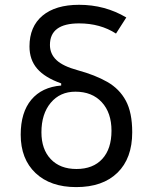

<svg xmlns="http://www.w3.org/2000/svg" viewBox="-20 -762 626 792"><path d="M294.4 9.8Q188 9.8 126.7 -48.1Q65.4 -106 65.4 -206.5Q65.4 -298.3 109.1 -350.6Q152.8 -402.8 232.4 -409.2V-418Q165 -441.9 133.3 -478.8Q101.6 -515.6 101.6 -570.3Q101.6 -652.3 155.3 -697.3Q209 -742.2 306.2 -742.2Q413.1 -742.2 501 -689.9L458.5 -623.5Q393.6 -665.5 306.2 -665.5Q186 -665.5 186 -576.7Q186 -539.6 212.9 -514.2Q239.7 -488.8 300.8 -472.2Q372.6 -452.6 422.6 -424.1Q472.7 -395.5 499 -346.7Q525.4 -297.9 525.4 -216.3Q525.4 -108.9 464.6 -49.6Q403.8 9.8 294.4 9.8ZM295.4 -64.9Q363.8 -64.9 401.9 -106.4Q439.9 -147.9 439.9 -222.7Q439.9 -296.9 399.9 -340.3Q359.9 -383.8 291 -383.8Q227.5 -383.8 189.2 -337.9Q150.9 -292 150.9 -216.3Q150.9 -146 189.5 -105.5Q228 -64.9 295.4 -64.9Z"/></svg>

Font: Cascadia Code NF SemiLight
Style: Regular
Weight: 350
Monospace: yes
Designer: Aaron Bell
Foundry: Saja Typeworks
Version: Version 2404.023; ttfautohint (v1.8.4)